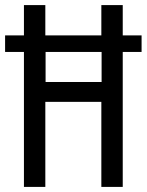

<svg xmlns="http://www.w3.org/2000/svg" viewBox="-22 -734 576 754"><path d="M72 0V-530H-2V-595H72V-714H156V-595H376V-714H460V-595H534V-530H460V0H376V-334H156V0ZM157 -412H377V-530H157Z"/></svg>

Font: Noto Sans Sinhala UI ExtraCondensed
Style: Regular
Weight: 400
Width: 2
Designer: Jelle Bosma - Monotype Design Team
Foundry: Monotype Imaging Inc.
Version: Version 2.006; ttfautohint (v1.8.4.7-5d5b)